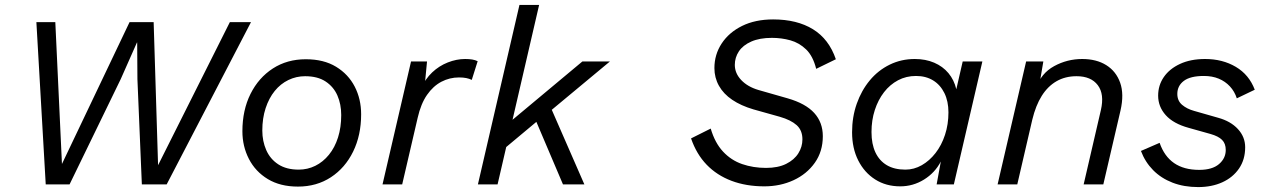

<svg xmlns="http://www.w3.org/2000/svg" viewBox="-20 -750 5154 781"><path d="M166 0 128 -660H205L232 -83L507 -660H605L623 -78L915 -660H1001L658 0H557L539 -428L538 -577H537L471 -428L263 0Z M1192 9Q1120 9 1069.5 -21.5Q1019 -52 992.5 -103.5Q966 -155 966 -216Q966 -302 999 -368Q1032 -434 1090 -471.5Q1148 -509 1224 -509Q1297 -509 1347 -478.5Q1397 -448 1423 -397.5Q1449 -347 1449 -285Q1449 -200 1416.5 -133.5Q1384 -67 1326 -29Q1268 9 1192 9ZM1195 -60Q1231 -60 1262.5 -75.5Q1294 -91 1318 -120.5Q1342 -150 1355 -191Q1368 -232 1368 -282Q1368 -326 1352.5 -361.5Q1337 -397 1304.5 -418.5Q1272 -440 1221 -440Q1185 -440 1153 -424.5Q1121 -409 1097.5 -380Q1074 -351 1060.5 -310Q1047 -269 1047 -219Q1047 -176 1063 -139.5Q1079 -103 1112 -81.5Q1145 -60 1195 -60Z M1536 0 1652 -500H1717L1706 -385L1694 -392Q1710 -429 1738 -455.5Q1766 -482 1801.5 -496Q1837 -510 1872 -510Q1888 -510 1900.5 -508Q1913 -506 1923 -501L1899 -425Q1889 -430 1876.5 -432.5Q1864 -435 1847 -435Q1809 -435 1775.5 -417.5Q1742 -400 1717 -364Q1692 -328 1679 -271L1616 0Z M2461 -500 2200 -283 2183 -272 1989 -110 2004 -212 2349 -500ZM2173 -730 2004 0H1924L2093 -730ZM2215 -325 2357 0H2270L2150 -282Z M3089 8Q3015 8 2955.5 -14.5Q2896 -37 2854.5 -80Q2813 -123 2791 -187L2871 -227Q2888 -169 2921 -133.5Q2954 -98 2999 -82.5Q3044 -67 3096 -67Q3145 -67 3178 -83.5Q3211 -100 3227.5 -126.5Q3244 -153 3244 -183Q3244 -220 3220.5 -241Q3197 -262 3152 -275L3045 -305Q2994 -320 2958.5 -344Q2923 -368 2904.5 -401Q2886 -434 2886 -473Q2886 -528 2915.5 -573Q2945 -618 2998.5 -644.5Q3052 -671 3125 -671Q3222 -671 3287 -631Q3352 -591 3380 -509L3300 -470Q3287 -522 3259 -549Q3231 -576 3195 -586Q3159 -596 3120 -596Q3070 -596 3036 -581Q3002 -566 2985.5 -541Q2969 -516 2969 -486Q2969 -452 2995 -424.5Q3021 -397 3065 -384L3184 -350Q3257 -329 3292 -290.5Q3327 -252 3327 -196Q3327 -134 3294.5 -88Q3262 -42 3208 -17Q3154 8 3089 8Z M3642 8Q3584 8 3540 -20Q3496 -48 3471 -97.5Q3446 -147 3446 -212Q3446 -274 3465 -328Q3484 -382 3518 -423Q3552 -464 3599 -487Q3646 -510 3701 -510Q3745 -510 3780 -495Q3815 -480 3838 -452.5Q3861 -425 3870 -387L3896 -500H3976L3860 0H3790L3807 -93Q3783 -47 3738.5 -19.5Q3694 8 3642 8ZM3663 -60Q3698 -60 3729.5 -78Q3761 -96 3785.5 -127.5Q3810 -159 3824 -201.5Q3838 -244 3838 -293Q3838 -338 3821.5 -371.5Q3805 -405 3775.5 -423Q3746 -441 3706 -441Q3666 -441 3633 -423.5Q3600 -406 3576 -375Q3552 -344 3538.5 -302.5Q3525 -261 3525 -213Q3525 -164 3541 -130Q3557 -96 3587.5 -78Q3618 -60 3663 -60Z M4038 0 4154 -500H4224L4205 -388L4195 -393Q4215 -452 4268 -481Q4321 -510 4382 -510Q4440 -510 4480 -485Q4520 -460 4536.5 -413.5Q4553 -367 4538 -301L4468 0H4388L4458 -302Q4473 -367 4445.5 -403.5Q4418 -440 4359 -440Q4313 -440 4277.5 -419.5Q4242 -399 4217.5 -360Q4193 -321 4179 -263L4118 0Z M4854 11Q4796 11 4749.5 -7Q4703 -25 4670.5 -58Q4638 -91 4621 -136L4697 -169Q4716 -114 4756 -86.5Q4796 -59 4858 -59Q4911 -59 4938.5 -82.5Q4966 -106 4966 -140Q4966 -166 4951 -181Q4936 -196 4904 -205L4815 -230Q4753 -247 4722 -281.5Q4691 -316 4691 -361Q4691 -403 4714 -436.5Q4737 -470 4780 -490Q4823 -510 4882 -510Q4953 -510 5007 -478Q5061 -446 5084 -385L5011 -350Q5002 -378 4983 -398.5Q4964 -419 4937.5 -430Q4911 -441 4877 -441Q4822 -441 4795.5 -421Q4769 -401 4769 -368Q4769 -340 4788.5 -323.5Q4808 -307 4837 -299L4935 -271Q4986 -257 5015.5 -225Q5045 -193 5045 -151Q5045 -101 5020 -64.5Q4995 -28 4952 -8.5Q4909 11 4854 11Z"/></svg>

Font: Work Sans
Style: Italic
Weight: 400
Italic angle: -13°
Designer: Wei Huang
Foundry: Wei Huang
Version: Version 2.012